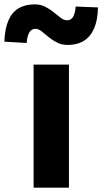

<svg xmlns="http://www.w3.org/2000/svg" viewBox="-78 -860 469 880"><path d="M76 0V-564H238V0ZM232 -654Q205 -654 183.5 -665Q162 -676 144.5 -690.5Q127 -705 112.5 -716.5Q98 -728 84 -728Q67 -728 57 -712.5Q47 -697 44 -663L-58 -669Q-56 -727 -40 -765Q-24 -803 6.5 -821.5Q37 -840 81 -840Q108 -840 129.5 -829Q151 -818 168.5 -803.5Q186 -789 200.5 -778Q215 -767 230 -767Q247 -767 256.5 -782Q266 -797 269 -830L371 -826Q370 -768 353.5 -730Q337 -692 306.5 -673Q276 -654 232 -654Z"/></svg>

Font: Noto Sans JP ExtraBold
Style: Regular
Weight: 800
Designer: Ryoko NISHIZUKA  (kana, bopomofo & ideographs); Paul D. Hunt (Latin, Greek & Cyrillic); Sandoll Communications , Soo-you
Foundry: Adobe
Version: Version 2.004-H2;hotconv 1.0.118;makeotfexe 2.5.65603